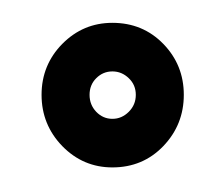

<svg xmlns="http://www.w3.org/2000/svg" viewBox="-20 -722 190 164"><path d="M76 -579Q102 -579 119.5 -597.2Q137 -615.5 137 -641Q137 -666.5 119.5 -684.5Q102 -702.5 76 -702.5Q51 -702.5 33.2 -684.5Q15.5 -666.5 15.5 -641Q15.5 -615.5 33.2 -597.2Q51 -579 76 -579ZM76 -620.5Q68 -620.5 62.2 -626.5Q56.5 -632.5 56.5 -641Q56.5 -649.5 62.2 -655.2Q68 -661 76 -661Q84 -661 90 -655.2Q96 -649.5 96 -641Q96 -632.5 90 -626.5Q84 -620.5 76 -620.5Z"/></svg>

Font: Anybody SemiExpanded SemiBold
Style: Regular
Weight: 600
Width: 6
Designer: Tyler Finck
Foundry: Etcetera Type Company
Version: Version 1.113;gftools[0.9.25]